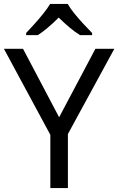

<svg xmlns="http://www.w3.org/2000/svg" viewBox="-20 -964 606 984"><path d="M238 0V-273L0 -714H98L283 -363L469 -714H566L328 -277V0ZM327 -944Q339 -922 361.5 -894.5Q384 -867 408.5 -840.5Q433 -814 452 -795V-784H390Q364 -800 336 -823.5Q308 -847 281 -874Q254 -847 227 -824Q200 -801 174 -784H114V-795Q133 -815 156.5 -841Q180 -867 202 -894.5Q224 -922 237 -944Z"/></svg>

Font: Noto Sans Symbols
Style: Regular
Weight: 400
Designer: Monotype Design Team
Foundry: Monotype Imaging Inc.
Version: Version 2.002